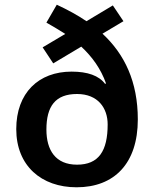

<svg xmlns="http://www.w3.org/2000/svg" viewBox="-20 -785 654 815"><path d="M221 -765 177 -689C205 -673 232 -657 257 -641L161 -584L206 -516L325 -587C372 -543 408 -493 430 -431L426 -429C400 -464 352 -481 284 -481C144 -481 49 -391 49 -237C49 -81 156 10 305 10C465 10 565 -91 565 -278C565 -438 509 -555 415 -642L504 -695L459 -762L347 -695C309 -721 266 -744 221 -765ZM307 -386C396 -386 437 -326 437 -257C437 -144 399 -86 307 -86C216 -86 177 -147 177 -235C177 -334 215 -386 307 -386Z"/></svg>

Font: Noto Sans Arabic SemBd
Style: Regular
Weight: 600
Designer: Monotype Design Team, Nadine Chahine, Nizar Qandah and Khaled Hosny
Foundry: Monotype Imaging Inc.
Version: Version 2.012